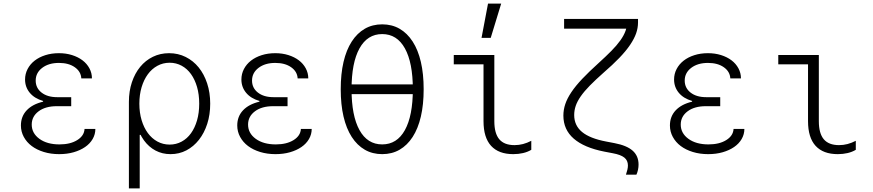

<svg xmlns="http://www.w3.org/2000/svg" viewBox="-20 -845 4840 1065"><path d="M431 -410H490Q490 -440 476 -466Q462 -492 437.5 -510.5Q413 -529 379.5 -539.5Q346 -550 307 -550Q266 -550 231.5 -539Q197 -528 172 -508.5Q147 -489 133 -462Q119 -435 119 -404Q119 -362 145 -330.5Q171 -299 219 -285V-281Q160 -267 128 -233Q96 -199 96 -149Q96 -115 112 -85.5Q128 -56 156 -35Q184 -14 223 -2Q262 10 308 10Q352 10 388.5 -0.5Q425 -11 452 -29.5Q479 -48 494 -74Q509 -100 509 -130H449Q447 -92 408.5 -68Q370 -44 310 -44Q241 -44 198.5 -75Q156 -106 156 -154Q156 -199 194 -227.5Q232 -256 295 -256H375V-306H297Q243 -306 210.5 -331.5Q178 -357 178 -398Q178 -441 214 -468.5Q250 -496 307 -496Q361 -496 395 -472Q429 -448 431 -410Z M723 -270Q723 -206 737.5 -154.5Q752 -103 778.5 -66.5Q805 -30 842.5 -10Q880 10 926 10Q974 10 1014 -11Q1054 -32 1083.5 -69.5Q1113 -107 1129.5 -158Q1146 -209 1146 -270Q1146 -331 1129 -382.5Q1112 -434 1082 -471Q1052 -508 1010 -529Q968 -550 918 -550Q869 -550 828 -530Q787 -510 757.5 -474Q728 -438 711.5 -388.5Q695 -339 695 -280V200H755V-97H763ZM753 -270Q753 -320 765.5 -361.5Q778 -403 800 -433Q822 -463 853 -480Q884 -497 921 -497Q957 -497 987.5 -480.5Q1018 -464 1039.5 -434Q1061 -404 1073 -362.5Q1085 -321 1085 -270Q1085 -219 1073 -177.5Q1061 -136 1039.5 -106Q1018 -76 987.5 -59.5Q957 -43 921 -43Q884 -43 853 -60Q822 -77 800 -107Q778 -137 765.5 -178.5Q753 -220 753 -270Z M1631 -410H1690Q1690 -440 1676 -466Q1662 -492 1637.5 -510.5Q1613 -529 1579.5 -539.5Q1546 -550 1507 -550Q1466 -550 1431.5 -539Q1397 -528 1372 -508.5Q1347 -489 1333 -462Q1319 -435 1319 -404Q1319 -362 1345 -330.5Q1371 -299 1419 -285V-281Q1360 -267 1328 -233Q1296 -199 1296 -149Q1296 -115 1312 -85.5Q1328 -56 1356 -35Q1384 -14 1423 -2Q1462 10 1508 10Q1552 10 1588.5 -0.5Q1625 -11 1652 -29.5Q1679 -48 1694 -74Q1709 -100 1709 -130H1649Q1647 -92 1608.5 -68Q1570 -44 1510 -44Q1441 -44 1398.5 -75Q1356 -106 1356 -154Q1356 -199 1394 -227.5Q1432 -256 1495 -256H1575V-306H1497Q1443 -306 1410.5 -331.5Q1378 -357 1378 -398Q1378 -441 1414 -468.5Q1450 -496 1507 -496Q1561 -496 1595 -472Q1629 -448 1631 -410Z M2100 10Q2154 10 2196.5 -14.5Q2239 -39 2269 -85.5Q2299 -132 2314.5 -198.5Q2330 -265 2330 -350Q2330 -435 2314.5 -501.5Q2299 -568 2269 -614.5Q2239 -661 2196.5 -685.5Q2154 -710 2100 -710Q2046 -710 2003.5 -685.5Q1961 -661 1931 -614.5Q1901 -568 1885.5 -501.5Q1870 -435 1870 -350Q1870 -265 1885.5 -198.5Q1901 -132 1931 -85.5Q1961 -39 2003.5 -14.5Q2046 10 2100 10ZM2100 -44Q2018 -44 1974 -123.5Q1930 -203 1930 -350Q1930 -497 1974 -576.5Q2018 -656 2100 -656Q2182 -656 2226 -576.5Q2270 -497 2270 -350Q2270 -203 2226 -123.5Q2182 -44 2100 -44ZM1910 -323H2290V-377H1910Z M2722 -173Q2722 -105 2749.5 -72.5Q2777 -40 2834 -40Q2858 -40 2881 -46Q2904 -52 2927 -64V-14Q2907 -2 2881.5 4Q2856 10 2827 10Q2746 10 2704 -36Q2662 -82 2662 -173V-488H2497V-540H2722ZM2760 -825H2687L2651 -635H2702Z M3519 -740H3109V-686H3488L3459 -726Q3459 -700 3450 -674.5Q3441 -649 3421.5 -621.5Q3402 -594 3371.5 -563Q3341 -532 3299 -494Q3247 -447 3210 -408Q3173 -369 3149.5 -334Q3126 -299 3115.5 -267.5Q3105 -236 3105 -204Q3105 -126 3162.5 -76Q3220 -26 3332 -4L3379 5Q3423 13 3443 29Q3463 45 3463 73Q3463 84 3460 96.5Q3457 109 3452 124H3510Q3516 111 3519 96.5Q3522 82 3522 68Q3522 20 3489.5 -9Q3457 -38 3389 -51L3342 -60Q3252 -77 3208.5 -113Q3165 -149 3165 -207Q3165 -233 3173.5 -258Q3182 -283 3201.5 -311Q3221 -339 3252 -370.5Q3283 -402 3327 -441Q3379 -486 3415.5 -524Q3452 -562 3475 -596Q3498 -630 3508.5 -660Q3519 -690 3519 -720Z M4031 -410H4090Q4090 -440 4076 -466Q4062 -492 4037.5 -510.5Q4013 -529 3979.5 -539.5Q3946 -550 3907 -550Q3866 -550 3831.5 -539Q3797 -528 3772 -508.5Q3747 -489 3733 -462Q3719 -435 3719 -404Q3719 -362 3745 -330.5Q3771 -299 3819 -285V-281Q3760 -267 3728 -233Q3696 -199 3696 -149Q3696 -115 3712 -85.5Q3728 -56 3756 -35Q3784 -14 3823 -2Q3862 10 3908 10Q3952 10 3988.5 -0.5Q4025 -11 4052 -29.5Q4079 -48 4094 -74Q4109 -100 4109 -130H4049Q4047 -92 4008.5 -68Q3970 -44 3910 -44Q3841 -44 3798.5 -75Q3756 -106 3756 -154Q3756 -199 3794 -227.5Q3832 -256 3895 -256H3975V-306H3897Q3843 -306 3810.5 -331.5Q3778 -357 3778 -398Q3778 -441 3814 -468.5Q3850 -496 3907 -496Q3961 -496 3995 -472Q4029 -448 4031 -410Z M4522 -173Q4522 -105 4549.5 -72.5Q4577 -40 4634 -40Q4658 -40 4681 -46Q4704 -52 4727 -64V-14Q4707 -2 4681.5 4Q4656 10 4627 10Q4546 10 4504 -36Q4462 -82 4462 -173V-488H4297V-540H4522Z"/></svg>

Font: CommitMonoV143 ExtLt
Style: Regular
Weight: 200
Monospace: yes
Designer: Eigil Nikolajsen
Foundry: Eigil Nikolajsen
Version: Version 1.143